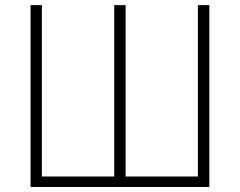

<svg xmlns="http://www.w3.org/2000/svg" viewBox="-20 -748 959 768"><path d="M102.1 -727.5H147.5V-42H437V-727.5H482.4V-42H771.5V-727.5H817.4V0H102.1Z"/></svg>

Font: Inter 16pt ExtraLight
Style: Regular
Weight: 250
Version: Version 4.001;git-66647c0bb